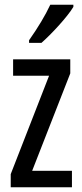

<svg xmlns="http://www.w3.org/2000/svg" viewBox="-20 -786 343 806"><path d="M288 -757V-766H191C170 -721 140 -671 102 -617V-606H154C195 -642 263 -715 288 -757ZM282 0V-69H115L275 -478V-537H35V-468H186L25 -55V0Z"/></svg>

Font: Noto Sans Gujarati ExtraCondensed
Style: Regular
Weight: 400
Width: 2
Designer: Jelle Bosma - Monotype Design Team, Universal Thirst
Foundry: Monotype Imaging Inc.
Version: Version 2.106